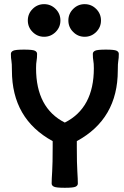

<svg xmlns="http://www.w3.org/2000/svg" viewBox="-20 -892 596 920"><path d="M32.2 -633.8Q32.2 -643.6 43 -648.9Q53.7 -654.3 95.2 -654.3Q136.7 -654.3 147.2 -648.9Q157.7 -643.6 157.7 -633.8Q157.7 -613.3 155.3 -601.1Q152.8 -588.9 152.8 -564.9Q152.8 -374.5 290.5 -304.7Q429.7 -374.5 429.7 -564.9Q429.7 -588.9 427.2 -601.1Q424.8 -613.3 424.8 -633.8Q424.8 -643.6 435.5 -648.9Q446.3 -654.3 487.3 -654.3Q528.3 -654.3 538.8 -648.9Q549.3 -643.6 549.3 -633.8Q549.3 -613.3 546.9 -601.1Q544.4 -588.9 544.4 -554.2Q544.4 -322.3 348.1 -215.8V-187Q348.1 -107.4 350.6 -70.3Q353 -33.2 353 -12.7Q353 -2.9 342.5 2.4Q332 7.8 290.5 7.8Q249 7.8 238.3 2.4Q227.5 -2.9 227.5 -12.7Q227.5 -33.2 230 -70.3Q232.4 -107.4 232.4 -187V-215.8Q37.1 -322.3 37.1 -554.2Q37.1 -588.9 34.7 -601.1Q32.2 -613.3 32.2 -633.8ZM385.7 -715.8Q353.5 -715.8 330.6 -738.8Q307.6 -761.7 307.6 -793.9Q307.6 -826.2 330.6 -849.1Q353.5 -872.1 385.7 -872.1Q418 -872.1 440.9 -849.1Q463.9 -826.2 463.9 -793.9Q463.9 -761.7 440.9 -738.8Q418 -715.8 385.7 -715.8ZM191.4 -715.8Q159.2 -715.8 136.2 -738.8Q113.3 -761.7 113.3 -793.9Q113.3 -826.2 136.2 -849.1Q159.2 -872.1 191.4 -872.1Q223.6 -872.1 246.6 -849.1Q269.5 -826.2 269.5 -793.9Q269.5 -761.7 246.6 -738.8Q223.6 -715.8 191.4 -715.8Z"/></svg>

Font: Bainsley
Style: Bold
Weight: 700
Designer: Paul James MIller
Foundry: High-Logic / Made with FontCreator
Version: Version 1.411;March 28, 2021;FontCreator 13.0.0.2683 64-bit